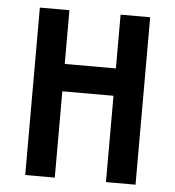

<svg xmlns="http://www.w3.org/2000/svg" viewBox="-48 -670 652 714"><g transform="rotate(5 278.0 -312.5)"><path d="M72.2 0V-625H182.6V-424.3H373.6V-625H484V0H373.6V-322.2H182.6V0Z"/></g></svg>

Font: Afacad Flux SemiBold
Style: Regular
Weight: 600
Designer: Kristian Moeller
Foundry: Dicotype
Version: Version 1.100